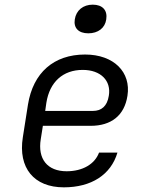

<svg xmlns="http://www.w3.org/2000/svg" viewBox="-20 -794 640 824"><path d="M359 -651C401 -651 431 -674 436 -711C442 -750 420 -774 378 -774C337 -774 307 -750 301 -711C295 -674 317 -651 359 -651ZM254 10C372 10 456 -44 484 -139H405C387 -90 335 -59 266 -59C183 -59 141 -112 155 -197L164 -254H369C457 -254 514 -298 527 -383C543 -484 469 -560 345 -560C211 -560 122 -482 100 -345L78 -205C57 -73 126 10 254 10ZM174 -318 179 -353C193 -442 250 -494 335 -494C413 -494 458 -447 447 -383C440 -338 415 -318 379 -318Z"/></svg>

Font: JetBrains Mono Light
Style: Italic
Weight: 336
Italic angle: -9°
Monospace: yes
Designer: Philipp Nurullin, Konstantin Bulenkov
Foundry: JetBrains
Version: Version 2.305